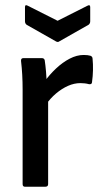

<svg xmlns="http://www.w3.org/2000/svg" viewBox="-20 -710 388 730"><path d="M75 0Q66 0 66 -10V-369Q66 -398 64.5 -425.5Q63 -453 60 -478Q59 -489 69 -489H139Q148 -489 150 -481Q153 -461 155 -437.5Q157 -414 157 -395L163 -348V-10Q163 0 152 0ZM153 -310 148 -398Q168 -426 193 -449.5Q218 -473 245 -487Q272 -501 298 -501Q314 -501 324 -498Q332 -495 332 -486Q334 -466 333.5 -443Q333 -420 330 -399Q330 -388 318 -390Q311 -392 302.5 -393Q294 -394 286 -394Q262 -394 238.5 -383.5Q215 -373 193 -354.5Q171 -336 153 -310ZM192 -553 81 -616Q75 -621 75 -629V-683Q75 -689 78 -690Q81 -691 86 -688L199 -631L312 -688Q323 -694 323 -683V-629Q323 -621 317 -616L206 -553Q200 -548 192 -553Z"/></svg>

Font: Sofia Sans Semi Condensed SemiBold
Style: Regular
Weight: 600
Designer: Botio Nikoltchev, Ani Petrova
Foundry: lettersoup
Version: Version 4.100